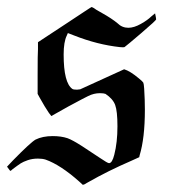

<svg xmlns="http://www.w3.org/2000/svg" viewBox="-38 -497 501 546"><path d="M-9 -11 -18 -23 -1 -41Q49 -92 63 -100Q83 -110 112 -110Q136 -110 154 -104Q168 -99 196 -81Q224 -63 246 -48Q268 -33 272 -33Q281 -33 287 -57Q296 -92 296 -138Q296 -181 289.5 -198.5Q283 -216 262 -230Q257 -232 246 -232Q229 -232 213 -224Q208 -222 156 -194L108 -167L101 -176Q90 -192 75 -219L69 -230V-284Q69 -346 70 -357V-377L146 -427Q181 -450 202 -464Q223 -478 223 -477L225 -476Q227 -475 229 -474Q232 -471 252 -460Q279 -445 296 -431Q309 -418 327 -418Q343 -418 362.5 -429Q382 -440 392 -450L403 -459Q406 -445 406 -442Q406 -439 364.5 -403.5Q323 -368 316 -363Q314 -362 303 -363Q239 -370 173 -396L155 -403Q154 -400 152 -396Q143 -378 143 -342Q143 -261 168 -244Q171 -242 181 -242L190 -243L315 -300Q332 -295 357 -274Q368 -265 369.5 -262Q371 -259 372 -245Q374 -213 374 -185Q374 -104 359 -55L358 -50L336 -40Q269 -11 213 21Q211 22 208.5 23.5Q206 25 204.5 26Q203 27 201.5 27.5Q200 28 199 28L198 29Q193 25 187 19Q134 -28 92 -43Q83 -46 70 -46Q54 -46 41 -41.5Q28 -37 21 -32.5Q14 -28 -2 -16Q-7 -11 -9 -11Z"/></svg>

Font: MathJax_Fraktur
Style: Regular
Weight: 400
Version: Version 1.1